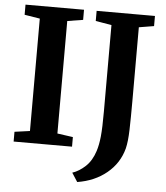

<svg xmlns="http://www.w3.org/2000/svg" viewBox="-61 -797 897 1038"><g transform="rotate(5 387.5 -277.5)"><path d="M118.5 -64.5V-674.5L35 -688V-743H352.5V-688L267.5 -674.5V-64L352.5 -52V0H35.5V-53ZM366 140Q403.5 127.5 436.8 96.2Q470 65 487 12Q498 -21.5 502.8 -68.8Q507.5 -116 507.5 -204V-673.5L421 -688V-743H737.5V-688L656 -674.5V-273.5Q656 -183.5 654.2 -119Q652.5 -54.5 643 -16Q621.5 65.5 556.2 119.2Q491 173 397 188Z"/></g></svg>

Font: Merriweather Text Regular
Style: Bold
Weight: 700
Designer: Eben Sorkin
Foundry: Eben Sorkin
Version: Version 2.100; ttfautohint (v1.7.19-72a1) -l 8 -r 50 -G 200 